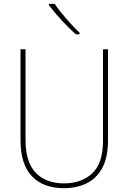

<svg xmlns="http://www.w3.org/2000/svg" viewBox="-20 -971 669 1001"><path d="M543 -239Q543 -151 513.5 -96Q484 -41 432 -15.5Q380 10 314 10Q205 10 146 -52.5Q87 -115 87 -240V-714H113V-243Q113 -126 166 -70.5Q219 -15 315 -15Q405 -15 461 -67.5Q517 -120 517 -236V-714H543ZM265 -951Q289 -915 326 -873Q363 -831 395 -800V-792H376Q340 -823 300.5 -866Q261 -909 235 -944V-951Z"/></svg>

Font: Noto Sans SemiCondensed Thin
Style: Regular
Weight: 100
Width: 4
Designer: Monotype Design Team
Foundry: Monotype Imaging Inc.
Version: Version 2.013; ttfautohint (v1.8.4.7-5d5b)